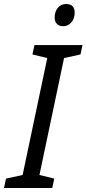

<svg xmlns="http://www.w3.org/2000/svg" viewBox="-56 -939 432 959"><path d="M-26 -47 57 -65 180 -649 106 -667 116 -714H356L346 -667L264 -649L141 -65L215 -47L205 0H-36ZM217 -852Q217 -880 232.5 -899.5Q248 -919 274 -919Q317 -919 317 -876Q317 -847 300.5 -827.5Q284 -808 260 -808Q240 -808 228.5 -819.5Q217 -831 217 -852Z"/></svg>

Font: Noto Sans UI Narrow
Style: Italic
Weight: 400
Width: 4
Italic angle: -12°
Designer: Monotype Design Team
Foundry: Monotype Imaging Inc.
Version: Version 1.001